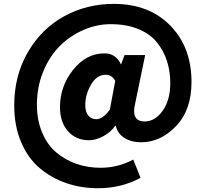

<svg xmlns="http://www.w3.org/2000/svg" viewBox="-20 -789 1080 1008"><path d="M494.1 199.2Q406.2 199.2 328.1 172.4Q250 145.5 188.5 93.8Q127 42 90.8 -43Q54.7 -127.9 54.7 -235.4Q54.7 -391.6 126 -514.6Q197.3 -637.7 315.9 -703.1Q434.6 -768.6 577.1 -768.6Q762.7 -768.6 874 -654.8Q985.4 -541 985.4 -358.4Q985.4 -210.9 903.8 -126.5Q822.3 -42 720.7 -42Q669.9 -42 633.3 -64.9Q596.7 -87.9 587.9 -128.9H585Q562.5 -95.7 522.9 -74.2Q483.4 -52.7 447.3 -52.7Q378.9 -52.7 336.9 -100.1Q294.9 -147.5 294.9 -226.6Q294.9 -335.9 363.8 -422.4Q432.6 -508.8 528.3 -508.8Q587.9 -508.8 614.3 -452.1H616.2L633.8 -500H742.2L689.5 -245.1Q667 -151.4 739.3 -151.4Q793.9 -151.4 834 -207.5Q874 -263.7 874 -352.5Q874 -415 856.4 -469.2Q838.9 -523.4 803.2 -567.4Q767.6 -611.3 705.6 -636.7Q643.6 -662.1 561.5 -662.1Q488.3 -662.1 418.5 -631.8Q348.6 -601.6 294.4 -547.9Q240.2 -494.1 207 -413.6Q173.8 -333 173.8 -239.3Q173.8 -158.2 201.2 -93.3Q228.5 -28.3 275.4 11.2Q322.3 50.8 381.3 71.3Q440.4 91.8 507.8 91.8Q598.6 91.8 679.7 48.8L717.8 144.5Q617.2 199.2 494.1 199.2ZM486.3 -163.1Q518.6 -163.1 556.6 -212.9L585 -364.3Q567.4 -396.5 534.2 -396.5Q488.3 -396.5 458 -344.7Q427.7 -293 427.7 -237.3Q427.7 -202.1 443.4 -182.6Q459 -163.1 486.3 -163.1Z"/></svg>

Font: Gen Shin Gothic Heavy
Style: Bold
Weight: 900
Designer: [Source Han Sans]
Ryoko NISHIZUKA  (kana & ideographs); Paul D. Hunt (Latin, Greek & Cyrillic); Wenlong ZHANG  (bopomofo
Version: Version 1.002.20150607